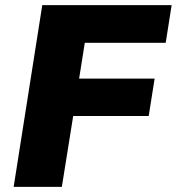

<svg xmlns="http://www.w3.org/2000/svg" viewBox="-20 -725 686 745"><path d="M33 0 144 -705H646L623 -559H309L287 -420H580L557 -275H264L220 0Z"/></svg>

Font: Nunito Sans 10pt Black
Style: Italic
Weight: 900
Italic angle: -9°
Designer: Vernon Adams
Foundry: Vernon Adams
Version: Version 3.101;gftools[0.9.27]